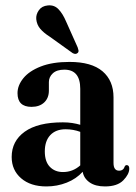

<svg xmlns="http://www.w3.org/2000/svg" viewBox="-20 -677 501 707"><path d="M23 -99Q23 -157.5 71 -192Q119 -226.5 211.5 -226.5Q230.5 -226.5 246.2 -224Q262 -221.5 275.5 -217.5V-350Q275.5 -420.5 217 -420.5Q189 -420.5 174.5 -407Q160 -393.5 160 -375V-343.5Q160 -316 142.8 -299.8Q125.5 -283.5 96 -283.5Q44.5 -283.5 44.5 -334Q44.5 -362.5 66 -389Q87.5 -415.5 130.2 -432.2Q173 -449 236 -449Q317 -449 357.5 -414.5Q398 -380 398 -318.5V-77Q398 -48.5 418.5 -48.5Q434.5 -48.5 439.5 -64.5Q442 -69 446.5 -69Q456 -69 456 -56Q456 -35.5 434 -13Q412 9.5 366.5 9.5Q331 9.5 309.8 -5.5Q288.5 -20.5 284.5 -44.5Q261 -18.5 225.8 -4.5Q190.5 9.5 151 9.5Q92.5 9.5 57.8 -20.5Q23 -50.5 23 -99ZM145 -119.5Q145 -82 163.5 -62.8Q182 -43.5 212 -43.5Q248 -43.5 275.5 -68V-191.5Q250 -201 221.5 -201Q185.5 -201 165.2 -179.5Q145 -158 145 -119.5ZM223.5 -597.5 266 -502.5Q268 -497 269 -491.8Q270 -486.5 266.5 -482.5Q259 -475 247.5 -481.5L163 -542Q141 -556 128.2 -571Q115.5 -586 113.5 -606.5Q112 -623.5 123 -639.2Q134 -655 156 -657Q179.5 -659.5 195.2 -643.2Q211 -627 223.5 -597.5Z"/></svg>

Font: Fraunces 144pt Soft SemiBold
Style: Regular
Weight: 600
Version: Version 1.000;[b76b70a41]